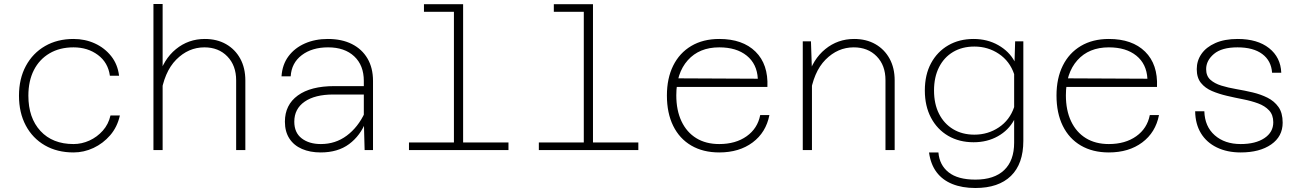

<svg xmlns="http://www.w3.org/2000/svg" viewBox="-20 -751 6540 961"><path d="M348 12Q266 12 204.5 -23.5Q143 -59 109 -123Q75 -187 75 -272Q75 -357 109.5 -421Q144 -485 205.5 -520.5Q267 -556 348 -556Q406 -556 455 -533.5Q504 -511 536.5 -470Q569 -429 576 -372H530Q521 -438 470 -476Q419 -514 348 -514Q279 -514 228 -484Q177 -454 149.5 -400Q122 -346 122 -272Q122 -161 182.5 -95.5Q243 -30 348 -30Q389 -30 427.5 -47.5Q466 -65 494.5 -97Q523 -129 533 -173H580Q567 -115 531.5 -74Q496 -33 448 -10.5Q400 12 348 12Z M1162 0V-349Q1162 -423 1118 -468.5Q1074 -514 1003 -514Q923 -514 862 -452.5Q801 -391 784 -270L773 -363Q798 -454 860.5 -505Q923 -556 1005 -556Q1066 -556 1111.5 -530Q1157 -504 1182.5 -457.5Q1208 -411 1208 -348V0ZM748 0V-731H794V0Z M1805 0 1801 -150V-346Q1801 -424 1753 -469Q1705 -514 1622 -514Q1542 -514 1490.5 -475Q1439 -436 1435 -369H1389Q1393 -428 1424 -469.5Q1455 -511 1506 -533.5Q1557 -556 1621 -556Q1691 -556 1741.5 -530.5Q1792 -505 1819.5 -458Q1847 -411 1847 -346V0ZM1585 12Q1532 12 1491.5 -5.5Q1451 -23 1428.5 -57.5Q1406 -92 1406 -142Q1406 -226 1470.5 -273Q1535 -320 1653 -320H1813V-278H1649Q1556 -278 1504.5 -242Q1453 -206 1453 -142Q1453 -87 1490 -58.5Q1527 -30 1586 -30Q1659 -30 1715.5 -72Q1772 -114 1806 -187L1812 -144Q1784 -72 1727.5 -30Q1671 12 1585 12Z M2252 0V-730H2298V0ZM2027 0V-38H2525V0ZM2102 -692V-730H2275V-692Z M2902 0V-730H2948V0ZM2677 0V-38H3175V0ZM2752 -692V-730H2925V-692Z M3580 12Q3499 12 3440 -22.5Q3381 -57 3349.5 -121Q3318 -185 3318 -273Q3318 -359 3349.5 -422.5Q3381 -486 3440 -521Q3499 -556 3580 -556Q3697 -556 3761.5 -492.5Q3826 -429 3821 -316H3355V-359L3773 -357Q3769 -431 3717.5 -472.5Q3666 -514 3580 -514Q3480 -514 3422.5 -449.5Q3365 -385 3365 -274Q3365 -199 3391 -144Q3417 -89 3465 -59.5Q3513 -30 3580 -30Q3662 -30 3717 -69Q3772 -108 3785 -175H3831Q3814 -88 3747 -38Q3680 12 3580 12Z M4412 0V-350Q4412 -424 4368 -469Q4324 -514 4253 -514Q4173 -514 4112 -452.5Q4051 -391 4034 -270L4023 -364Q4048 -454 4110.5 -505Q4173 -556 4255 -556Q4316 -556 4361.5 -530Q4407 -504 4432.5 -457.5Q4458 -411 4458 -349V0ZM3998 0V-544H4039L4044 -395V0Z M5058 -444 5061 -544H5102V-46Q5102 69 5040 129.5Q4978 190 4862 190Q4796 190 4746.5 170Q4697 150 4667.5 110.5Q4638 71 4630 12H4677Q4682 75 4728 111.5Q4774 148 4862 148Q4956 148 5006 100.5Q5056 53 5056 -37V-151Q5028 -99 4974.5 -69Q4921 -39 4853 -39Q4781 -39 4726 -71Q4671 -103 4640 -161.5Q4609 -220 4609 -298Q4609 -377 4640 -434.5Q4671 -492 4726 -524Q4781 -556 4853 -556Q4922 -556 4976.5 -525Q5031 -494 5058 -444ZM4857 -77Q4925 -77 4979.5 -113.5Q5034 -150 5056 -215V-380Q5034 -445 4979.5 -481.5Q4925 -518 4857 -518Q4796 -518 4750.5 -491Q4705 -464 4680 -414.5Q4655 -365 4655 -298Q4655 -231 4680 -181.5Q4705 -132 4750.5 -104.5Q4796 -77 4857 -77Z M5530 12Q5449 12 5390 -22.5Q5331 -57 5299.5 -121Q5268 -185 5268 -273Q5268 -359 5299.5 -422.5Q5331 -486 5390 -521Q5449 -556 5530 -556Q5647 -556 5711.5 -492.5Q5776 -429 5771 -316H5305V-359L5723 -357Q5719 -431 5667.5 -472.5Q5616 -514 5530 -514Q5430 -514 5372.5 -449.5Q5315 -385 5315 -274Q5315 -199 5341 -144Q5367 -89 5415 -59.5Q5463 -30 5530 -30Q5612 -30 5667 -69Q5722 -108 5735 -175H5781Q5764 -88 5697 -38Q5630 12 5530 12Z M6190 12Q6122 12 6070.5 -13Q6019 -38 5991 -84Q5963 -130 5962 -194H6008Q6010 -118 6060 -74Q6110 -30 6190 -30Q6264 -30 6308.5 -59.5Q6353 -89 6353 -139Q6353 -176 6332 -198.5Q6311 -221 6277 -233.5Q6243 -246 6202 -254Q6161 -262 6120.5 -271.5Q6080 -281 6046 -295.5Q6012 -310 5991 -336Q5970 -362 5970 -405Q5970 -447 5993.5 -481Q6017 -515 6063 -535.5Q6109 -556 6175 -556Q6274 -556 6332 -510Q6390 -464 6393 -387H6347Q6343 -447 6298 -480.5Q6253 -514 6174 -514Q6095 -514 6056 -481Q6017 -448 6017 -405Q6017 -371 6038 -352Q6059 -333 6093 -322.5Q6127 -312 6168 -305Q6209 -298 6249.5 -288.5Q6290 -279 6324 -262Q6358 -245 6379 -215.5Q6400 -186 6400 -137Q6400 -68 6342.5 -28Q6285 12 6190 12Z"/></svg>

Font: Azeret Mono Thin Thin
Style: Regular
Weight: 250
Version: Version 1.002